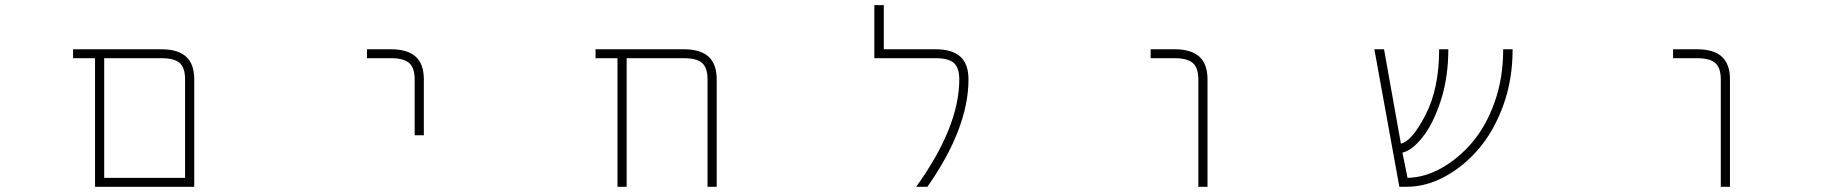

<svg xmlns="http://www.w3.org/2000/svg" viewBox="-20 -713 7040 735"><path d="M378.9 -32.2H688.5V-409.2Q688.5 -453.1 668 -471.7Q647.5 -490.2 597.7 -490.2H378.9ZM723.6 -409.2V2H371.1H343.8V-490.2H259.8V-524.4H597.7Q661.1 -524.4 692.4 -496.1Q723.6 -467.8 723.6 -409.2Z M1476.6 -490.2H1384.8V-524.4H1476.6Q1540 -524.4 1571.3 -496.1Q1602.5 -467.8 1602.5 -409.2V-195.3H1567.4V-409.2Q1567.4 -453.1 1546.4 -471.7Q1525.4 -490.2 1476.6 -490.2Z M2723.6 -409.2V2H2688.5V-409.2Q2688.5 -453.1 2668 -471.7Q2647.5 -490.2 2597.7 -490.2H2378.9V2H2343.8V-490.2H2259.8V-524.4H2597.7Q2661.1 -524.4 2692.4 -496.1Q2723.6 -467.8 2723.6 -409.2Z M3561.5 -524.4Q3625 -524.4 3656.2 -496.1Q3687.5 -467.8 3687.5 -409.2Q3687.5 -222.7 3530.3 2H3487.3Q3652.3 -227.5 3652.3 -409.2Q3652.3 -453.1 3631.8 -471.7Q3611.3 -490.2 3561.5 -490.2H3327.1V-693.4H3363.3V-524.4Z M4476.6 -490.2H4384.8V-524.4H4476.6Q4540 -524.4 4571.3 -496.1Q4602.5 -467.8 4602.5 -409.2V2H4567.4V-409.2Q4567.4 -453.1 4546.4 -471.7Q4525.4 -490.2 4476.6 -490.2Z M5770.5 -524.4Q5770.5 -409.2 5735.4 -311.5Q5700.2 -213.9 5643.1 -146Q5585.9 -78.1 5513.2 -38.1Q5440.4 2 5364.3 2H5336.9L5241.2 -524.4H5278.3L5342.8 -163.1Q5384.8 -171.9 5437 -272.9Q5489.3 -374 5489.3 -524.4H5524.4Q5524.4 -416 5495.1 -326.7Q5465.8 -237.3 5424.8 -186.5Q5383.8 -135.7 5348.6 -128.9L5368.2 -32.2Q5431.6 -33.2 5496.1 -68.4Q5561.5 -104.5 5614.7 -166.5Q5668 -228.5 5701.2 -320.8Q5734.4 -413.1 5734.4 -524.4Z M6476.6 -490.2H6384.8V-524.4H6476.6Q6540 -524.4 6571.3 -496.1Q6602.5 -467.8 6602.5 -409.2V2H6567.4V-409.2Q6567.4 -453.1 6546.4 -471.7Q6525.4 -490.2 6476.6 -490.2Z"/></svg>

Font: GenEi Gothic M ExtraLight
Style: Regular
Weight: 200
Designer: o_tamon (Modified); [Source Han Sans]
Ryoko NISHIZUKA  (kana & ideographs); Paul D. Hunt (Latin, Greek & Cyrillic); Wenl
Version: Version 1.1a;Original Version 1.004